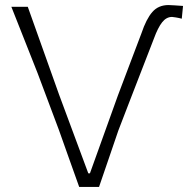

<svg xmlns="http://www.w3.org/2000/svg" viewBox="-20 -740 744 760"><path d="M293.5 0Q274.5 -53 252.8 -114Q231 -175 213 -226L129 -450Q106.5 -507 78.5 -577.8Q50.5 -648.5 25 -713H90Q119 -632 152 -539Q185 -446 214 -365L329.5 -54H336L446.5 -361.5Q468.5 -420 492.8 -484Q517 -548 540 -608.5Q559 -665 583 -692.5Q607 -720 647 -720Q652 -720 671.2 -718.8Q690.5 -717.5 704.5 -716.5L699.5 -666Q688.5 -669 676 -671Q663.5 -673 661 -673Q638.5 -673 621.8 -651.8Q605 -630.5 589.5 -588Q566.5 -529 541.8 -465Q517 -401 493 -339Q469 -277 448.5 -223.5Q431 -172 410.8 -113.2Q390.5 -54.5 372 0Z"/></svg>

Font: Commissioner Loud ExtraLight
Style: Regular
Weight: 200
Designer: Kostas Bartsokas
Foundry: Kostas Bartsokas
Version: Version 1.000; ttfautohint (v1.8.3)